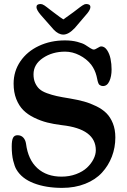

<svg xmlns="http://www.w3.org/2000/svg" viewBox="-20 -913 629 951"><path d="M342.3 -851.6Q350.1 -857.4 360.8 -865.7Q371.6 -874 376.5 -877.7Q381.3 -881.3 387.9 -885.7Q394.5 -890.1 398.7 -891.6Q402.8 -893.1 406.7 -893.1Q427.7 -893.1 427.7 -877.9Q427.7 -866.2 413.1 -847.7L350.6 -774.4Q319.8 -741.7 293.9 -741.7Q269 -741.7 245.6 -766.6L181.2 -839.8Q160.6 -864.3 160.6 -877.9Q160.6 -893.1 181.2 -893.1Q185.1 -893.1 189.5 -891.6Q193.8 -890.1 200.2 -886Q206.5 -881.8 211.4 -877.9Q216.3 -874 227.1 -865.7Q237.8 -857.4 245.6 -851.6Q284.7 -821.8 293.9 -816.9Q299.8 -820.3 342.3 -851.6ZM108.9 -201.2Q119.1 -121.6 165.3 -79.8Q211.4 -38.1 284.7 -38.1Q323.7 -38.1 356.9 -50.5Q390.1 -63 410.9 -82.5Q431.6 -102.1 443.1 -124.8Q454.6 -147.5 454.6 -168.9Q454.6 -274.4 287.1 -293Q246.6 -297.9 213.9 -306.2Q181.2 -314.5 149.2 -330.1Q117.2 -345.7 95.5 -367.4Q73.7 -389.2 60.5 -422.6Q47.4 -456.1 47.4 -498.5Q47.4 -560.1 80.8 -609.1Q114.3 -658.2 172.4 -685.5Q230.5 -712.9 301.8 -712.9Q335.4 -712.9 362.8 -705.8Q390.1 -698.7 403.1 -690.2Q416 -681.6 427.2 -674.6Q438.5 -667.5 443.8 -667.5Q451.2 -667.5 463.1 -675.3Q475.1 -683.1 481.4 -683.1Q498 -683.1 510.3 -664.8Q522.5 -646.5 527.6 -621.3Q532.7 -596.2 532.7 -568.8Q532.7 -534.7 521.7 -510.7Q510.7 -486.8 490.2 -486.8Q483.9 -486.8 479.2 -489Q474.6 -491.2 471.9 -493.4Q469.2 -495.6 466.8 -502Q464.4 -508.3 463.6 -511.7Q462.9 -515.1 460.9 -524.4Q459 -533.7 458 -537.1Q450.2 -567.9 431.6 -592.8Q408.7 -621.6 373.8 -639.4Q338.9 -657.2 302.7 -657.2Q239.3 -657.2 192.6 -625.7Q146 -594.2 146 -544.9Q146 -520.5 154.1 -502.4Q162.1 -484.4 175 -472.4Q188 -460.4 212.6 -451.4Q237.3 -442.4 262 -437Q286.6 -431.6 326.2 -425.3Q366.2 -418.5 396.2 -410.2Q426.3 -401.9 456.8 -387Q487.3 -372.1 507.1 -352.3Q526.9 -332.5 539.1 -302Q551.3 -271.5 551.3 -232.4Q551.3 -182.1 534.2 -137.5Q517.1 -92.8 485.1 -57.9Q453.1 -22.9 402.1 -2.7Q351.1 17.6 287.6 17.6Q207.5 17.6 147.7 -5.4Q87.9 -28.3 61.5 -73.2Q52.7 -87.4 45.4 -116.9Q38.1 -146.5 38.1 -188Q38.1 -218.3 44.7 -230.7Q51.3 -243.2 66.4 -243.2Q84.5 -243.2 95.2 -231.7Q106 -220.2 108.9 -201.2Z"/></svg>

Font: Cooper* Medium
Style: Regular
Weight: 500
Designer: Owen Earl
Foundry: indestructible type*
Version: Version 0.001